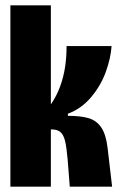

<svg xmlns="http://www.w3.org/2000/svg" viewBox="-20 -701 451 721"><path d="M19 -681H171V-309Q193 -341 206 -377Q219 -413 224.5 -450Q230 -487 230 -528H399Q396 -483 377.5 -431.5Q359 -380 322.5 -336.5Q286 -293 235 -274V-266Q284 -266 313.5 -257Q343 -248 360.5 -222Q378 -196 384 -146L401 0H242L234 -102Q230 -148 224.5 -171Q219 -194 207.5 -204.5Q196 -215 174 -215H171V0H19Z"/></svg>

Font: Bricolage Grotesque 96pt Condensed ExBd
Style: Regular
Weight: 800
Width: 3
Designer: Mathieu Triay
Foundry: Atelier Triay
Version: Version 1.001;Glyphs 3.2 (3207)